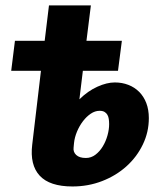

<svg xmlns="http://www.w3.org/2000/svg" viewBox="-20 -666 590 694"><path d="M246 -132.5Q244 -116.5 255.5 -105.8Q267 -95 290.5 -95Q309.5 -95 325 -106.8Q340.5 -118.5 351.5 -136.8Q362.5 -155 368.5 -176.5Q374.5 -198 374.5 -217.5Q374.5 -227 373.2 -235.8Q372 -244.5 368.2 -251Q364.5 -257.5 357.8 -261.5Q351 -265.5 340 -265.5Q323.5 -265.5 308 -255Q292.5 -244.5 279.8 -227.8Q267 -211 258.2 -190Q249.5 -169 247.5 -148.5ZM267 -307Q297.5 -337 331.8 -352.5Q366 -368 395 -368Q421.5 -368 444 -359.2Q466.5 -350.5 483 -334Q499.5 -317.5 508.8 -293.5Q518 -269.5 518 -239Q518 -188.5 496.2 -143.5Q474.5 -98.5 437 -64.8Q399.5 -31 349.2 -11.5Q299 8 242 8Q159.5 8 123.5 -31Q87.5 -70 96.5 -143.5L123 -367.5L126 -393L128 -410H20.5L34 -518.5H141.5L157 -646.5H308.5L292.5 -518.5H420.5L406.5 -410H279.5Z"/></svg>

Font: Lato ExtraBold
Style: Italic
Weight: 800
Italic angle: -7°
Designer: Lukasz Dziedzic with Adam Twardoch and Botio Nikoltchev
Foundry: tyPoland Lukasz Dziedzic
Version: Version 2.015; 2015-08-06; http://www.latofonts.com/